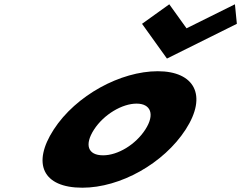

<svg xmlns="http://www.w3.org/2000/svg" viewBox="-20 -860 1124 895"><path d="M1084.1 -749 1075.1 -840 849.5 -728 769.1 -840 642.1 -749 758.2 -587ZM230.3 -256C128 -98 178.8 15 363.8 15C540.8 15 743 -98 845.3 -256C949 -416 885.5 -528 715.5 -528C542.5 -528 334 -416 230.3 -256ZM418.3 -256C464.3 -327 549.7 -377 616.7 -377C682.7 -377 703.3 -327 657.3 -256C612 -186 529.6 -136 460.6 -136C388.6 -136 373 -186 418.3 -256Z"/></svg>

Font: Hussar
Style: BdWodka
Weight: 700
Foundry: Cannot Into Space Fonts
Version: Version 2.00